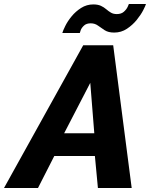

<svg xmlns="http://www.w3.org/2000/svg" viewBox="-77 -935 746 955"><path d="M337 -710H486L578 0H410L395 -159H193L112 0H-57ZM392 -272 372 -523 242 -272ZM491 -773Q462 -773 444 -784.5Q426 -796 410.5 -807.5Q395 -819 374 -819Q353 -819 341 -808Q329 -797 324.5 -785Q320 -773 320 -771H233Q236 -782 247.5 -805.5Q259 -829 279 -853.5Q299 -878 326.5 -895.5Q354 -913 387 -913Q410 -913 425 -906Q440 -899 451.5 -889Q463 -879 475 -872Q487 -865 504 -865Q526 -865 539 -876.5Q552 -888 558 -901Q564 -914 564 -915H649Q647 -907 635.5 -884.5Q624 -862 603.5 -836.5Q583 -811 554.5 -792Q526 -773 491 -773Z"/></svg>

Font: Raleway Thin ExtraBold
Style: Italic
Weight: 800
Italic angle: -12°
Version: Version 4.026